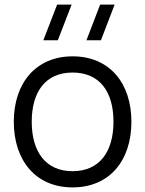

<svg xmlns="http://www.w3.org/2000/svg" viewBox="-20 -800 632 835"><path d="M419 -625 478.5 -780H415.5L356 -625ZM231.5 -625 291.5 -780H228.5L168.5 -625ZM295.5 15C455.5 15 551.5 -100.5 551.5 -270.5C551.5 -438 457 -555 295.5 -555C137.5 -555 40 -440 40 -270.5C40 -102.5 135 15 295.5 15ZM295.5 -55.5C179.5 -55.5 118 -139 118 -270.5C118 -399 176.5 -484.5 295.5 -484.5C413 -484.5 473.5 -402 473.5 -270.5C473.5 -141 413.5 -55.5 295.5 -55.5Z"/></svg>

Font: Vela Sans
Style: Regular
Weight: 400
Designer: Principal design: Mikhail Sharanda - project Manrope.
Design modification: Ravid Balaliev
Foundry: Mikhail Sharanda
Version: Version 1.001